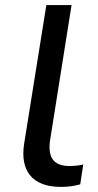

<svg xmlns="http://www.w3.org/2000/svg" viewBox="-20 -725 384 754"><path d="M220 9Q136 9 99 -35.5Q62 -80 75 -162L162 -705H261L176 -170Q172 -139 178.5 -117Q185 -95 203.5 -84Q222 -73 252 -73Q266 -73 280.5 -74.5Q295 -76 307 -79L295 -1Q277 4 258.5 6.5Q240 9 220 9Z"/></svg>

Font: Nunito Sans 10pt SemiExpanded Medium
Style: Italic
Weight: 500
Width: 6
Italic angle: -9°
Designer: Vernon Adams
Foundry: Vernon Adams
Version: Version 3.101;gftools[0.9.27]